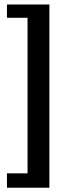

<svg xmlns="http://www.w3.org/2000/svg" viewBox="-20 -708 315 875"><path d="M205.1 -687.5H11.7V-627H105.5V82H11.7V147.5H205.1Z"/></svg>

Font: Bentham
Style: Bold
Weight: 700
Version: Version 002.001